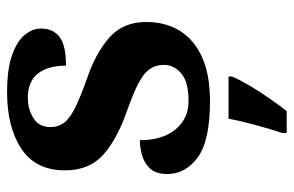

<svg xmlns="http://www.w3.org/2000/svg" viewBox="-160 -428 809 528"><g transform="rotate(-90 244.0 -163.5)"><path d="M231 10Q122 10 76 -23.5Q30 -57 30 -107Q30 -140 46 -156Q62 -172 84 -177.5Q106 -183 123 -183Q123 -121 152.5 -85Q182 -49 231 -49Q283 -49 306.5 -69Q330 -89 330 -117Q330 -150 304 -171Q278 -192 207 -217Q126 -245 83 -283.5Q40 -322 40 -389Q40 -469 99 -508.5Q158 -548 255 -548Q318 -548 356.5 -534.5Q395 -521 412.5 -499.5Q430 -478 430 -455Q430 -421 406.5 -403.5Q383 -386 328 -386Q328 -436 306 -463.5Q284 -491 240 -491Q208 -491 183.5 -475.5Q159 -460 159 -429Q159 -408 170.5 -392Q182 -376 212 -361Q242 -346 296 -327Q363 -304 405.5 -266.5Q448 -229 448 -166Q448 -83 391.5 -36.5Q335 10 231 10ZM143 208Q153 178 164.5 136Q176 94 182 61H298V71Q289 92 273 119Q257 146 238.5 172.5Q220 199 203 221H143Z"/></g></svg>

Font: Noto Serif Yezidi
Style: Bold
Weight: 700
Designer: Dalton Maag Ltd
Foundry: Dalton Maag Ltd
Version: Version 1.001; ttfautohint (v1.8.4.7-5d5b)